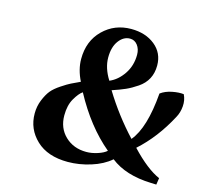

<svg xmlns="http://www.w3.org/2000/svg" viewBox="-101 -793 974 917"><g transform="rotate(15 386.0 -334.0)"><path d="M97 -171Q97 -207 110 -238.5Q123 -270 138 -288.5Q153 -307 182.5 -326.5Q212 -346 226.5 -353Q241 -360 271 -374Q244 -428 244 -480Q244 -569 300.5 -624.5Q357 -680 439 -680Q510 -680 556.5 -642.5Q603 -605 603 -543Q603 -506 588 -477.5Q573 -449 543.5 -429Q514 -409 488 -397.5Q462 -386 423 -373Q489 -265 575 -173Q634 -243 648 -417Q671 -434 704 -440.5Q737 -447 761 -444Q774 -418 771.5 -386.5Q769 -355 755 -330Q694 -215 608 -138Q687 -54 751 -26L746 7L719 6Q593 2 518 -57Q480 -24 422.5 -6Q365 12 309 12Q209 12 153 -41Q97 -94 97 -171ZM236 -199Q236 -136 277.5 -96.5Q319 -57 382 -57Q409 -57 438 -66.5Q467 -76 481 -89Q373 -179 293 -328Q275 -316 255.5 -282.5Q236 -249 236 -199ZM401 -414Q441 -431 469 -472.5Q497 -514 497 -568Q497 -596 482.5 -615Q468 -634 445 -634Q413 -634 390 -603Q367 -572 367 -520Q367 -468 401 -414Z"/></g></svg>

Font: Heuristica
Style: Bold Italic
Weight: 700
Italic angle: -13°
Version: Version 1.0.2